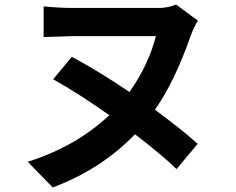

<svg xmlns="http://www.w3.org/2000/svg" viewBox="-20 -758 1040 845"><path d="M851 -667Q834 -641 819 -600Q750 -402 662 -275Q779 -189 850 -125L757 -14Q687 -81 574 -167Q424 -12 212 67L102 -46Q316 -114 461 -251Q324 -348 214 -409L296 -508Q414 -445 550 -353Q635 -475 666 -599H301Q288 -599 172 -595V-730Q240 -723 301 -723H680Q718 -723 755 -738Z"/></svg>

Font: Swei Fan Sans CJK TC
Style: Bold
Weight: 700
Version: Version 2.130